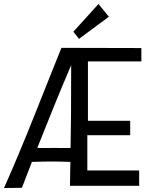

<svg xmlns="http://www.w3.org/2000/svg" viewBox="-33 -936 748 963"><path d="M275 -696C181 -464 90 -223 -13 7L77 6C93 -37 110 -80 127 -124C161 -125 195 -126 228 -126C259 -126 290 -125 320 -124C320 -84 318 -44 318 -4H665V-81H405V-258H620V-330H408V-628H676V-695ZM324 -609C324 -401 323 -298 321 -194C294 -193 267 -194 239 -194C210 -194 182 -193 154 -194C209 -333 265 -472 324 -609ZM513 -852 461 -916 335 -777 363 -741Z"/></svg>

Font: Englebert
Style: Regular
Weight: 400
Designer: Astigmatic (AOETI)
Foundry: Astigmatic (AOETI)
Version: Version 1.000